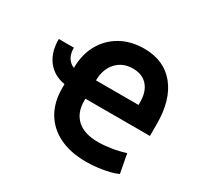

<svg xmlns="http://www.w3.org/2000/svg" viewBox="-157 -928 1170 1130"><g transform="rotate(30 428.0 -363.0)"><path d="M53.1 -534.2H155.7Q155.7 -482.1 182.7 -453.2Q209.8 -424.2 259.2 -424.2V-317.4Q163 -317.4 108.1 -375Q53.1 -432.6 53.1 -534.2ZM551.8 11.7Q447 11.7 371.5 -24.9Q296.1 -61.5 255.7 -129.7Q215.2 -197.9 215.2 -292.8V-429.7Q215.2 -521.6 253.7 -590.6Q292.2 -659.7 360.6 -698.2Q429 -736.7 518.6 -736.7Q653.4 -736.7 728.3 -644.9Q803.1 -553 803.1 -389.5V-308H328.1V-432.6H653.7V-452.3Q653.7 -522.3 618.6 -562.1Q583.4 -602 519.7 -602Q450.2 -602 407.4 -555.2Q364.6 -508.4 364.6 -429.7V-292.8Q364.6 -212.7 413.4 -168.4Q462.2 -124 556.4 -124Q595.7 -124 645.3 -131.8Q694.9 -139.6 737.9 -153.9L762.1 -25.8Q740.3 -15.1 705.7 -6.6Q671 2 630.7 6.8Q590.4 11.7 551.8 11.7Z"/></g></svg>

Font: GitLab Sans
Style: Regular
Weight: 400
Designer: Rasmus Andersson
Foundry: Modifications by GitLab B.V., manufactured by rsms
Version: Version 4.000;git-c8fb6b7